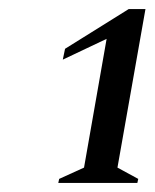

<svg xmlns="http://www.w3.org/2000/svg" viewBox="-20 -910 342 425"><path d="M109 -505 111 -514 166 -539 216 -824 119 -778 124 -802 265 -890H302L240 -539L286 -514L284 -505Z"/></svg>

Font: Spectral
Style: Italic
Weight: 400
Italic angle: -10°
Designer: Jean-Baptiste Levee
Foundry: Production Type
Version: Version 2.001